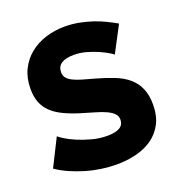

<svg xmlns="http://www.w3.org/2000/svg" viewBox="-131 -825 877 942"><g transform="rotate(-20 307.5 -354.0)"><path d="M18.1 -80.1 89.8 -223.1Q93.8 -218.3 116 -204.1Q138.2 -189.9 170.7 -176Q203.1 -162.1 243.2 -151.1Q283.2 -140.1 324.2 -140.1Q411.1 -140.1 411.1 -192.9Q411.1 -212.9 397.9 -225.8Q384.8 -238.8 361.8 -249.3Q338.9 -259.8 307.4 -268.8Q275.9 -277.8 238.8 -289.1Q189.9 -304.2 154.1 -321.5Q118.2 -338.9 94.5 -361.8Q70.8 -384.8 59.3 -414.8Q47.9 -444.8 47.9 -484.9Q47.9 -541 68.8 -584Q89.8 -627 126 -656.5Q162.1 -686 209.5 -700.9Q256.8 -715.8 310.1 -715.8Q347.2 -715.8 383.1 -709Q418.9 -702.1 451.9 -691.2Q484.9 -680.2 513.4 -666Q542 -651.9 565.9 -638.2L494.1 -502Q491.2 -505.9 473.1 -516.8Q455.1 -527.8 428 -539.8Q400.9 -551.8 368.9 -560.8Q336.9 -569.8 305.2 -569.8Q217.3 -569.8 216.8 -511.2Q216.8 -493.2 226.3 -481.2Q235.8 -469.2 254.4 -459.7Q272.9 -450.2 301 -442.1Q329.1 -434.1 366.2 -423.8Q417 -409.7 458 -393.3Q499 -377 527.6 -352.5Q556.2 -328.1 571.5 -293Q586.9 -257.8 586.9 -209Q586.9 -148.9 564.5 -107.4Q542 -65.9 504.9 -40.5Q467.8 -15.1 419.9 -3.7Q372.1 7.8 320.8 7.8Q281.7 7.8 241 2Q200.2 -3.9 161.1 -15.4Q122.1 -26.9 85.4 -43Q48.8 -59.1 18.1 -80.1Z"/></g></svg>

Font: Raleway ExtraBold
Style: Regular
Weight: 800
Designer: Matt McInerney, Pablo Impallari, Rodrigo Fuenzalida
Foundry: Matt McInerney, Pablo Impallari, Rodrigo Fuenzalida
Version: Version 3.000g; ttfautohint (v1.5) -l 8 -r 28 -G 28 -x 14 -D